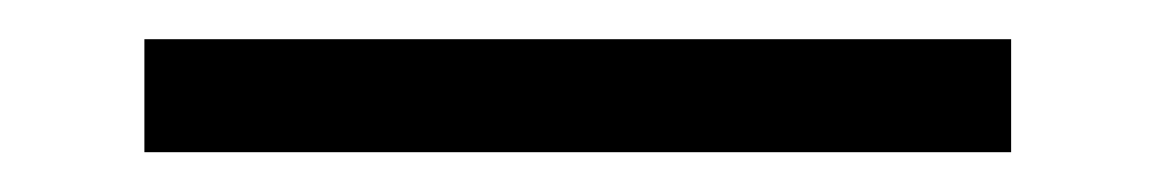

<svg xmlns="http://www.w3.org/2000/svg" viewBox="-20 20 590 98"><path d="M53.7 97.7Q164.1 97.7 496.1 97.7Q496.1 84 496.1 40Q482.4 40 440.4 40Q343.8 40 53.7 40Q53.7 54.7 53.7 97.7Z"/></svg>

Font: TextaAlt
Style: Regular
Weight: 400
Designer: Daniel Hernandez & Miguel Hernandez
Version: Version 1.005;com.myfonts.easy.latinotype.texta.alt-regular.